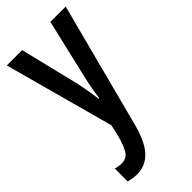

<svg xmlns="http://www.w3.org/2000/svg" viewBox="-247 -592 885 885"><g transform="rotate(-45 195.5 -150.0)"><path d="M4 -540H104L175 -249Q181 -221 186 -191.5Q191 -162 195 -132H199Q202 -159 207 -187Q212 -215 220 -249L288 -540H388L226 79Q202 165 164.5 202.5Q127 240 74 240Q61 240 47.5 238Q34 236 20 232V148Q30 151 40 152.5Q50 154 60 154Q89 154 105 132.5Q121 111 137 53L150 -4Z"/></g></svg>

Font: Noto Sans Gujarati UI ExtraCondensed Medium
Style: Regular
Weight: 500
Width: 2
Designer: Jelle Bosma - Monotype Design Team, Universal Thirst
Foundry: Monotype Imaging Inc.
Version: Version 2.106; ttfautohint (v1.8.4.7-5d5b)